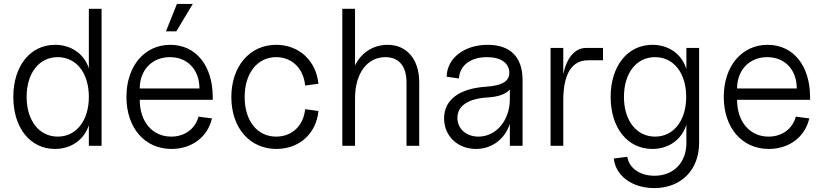

<svg xmlns="http://www.w3.org/2000/svg" viewBox="-20 -745 4206 981"><path d="M261 16C345 16 410 -32 434 -105V0H499V-700H434V-396C410 -469 345 -516 261 -516C135 -516 48 -408 48 -250C48 -92 134 16 261 16ZM275 -47C180 -47 116 -129 116 -250C116 -372 180 -453 275 -453C370 -453 434 -372 434 -250C434 -129 370 -47 275 -47Z M856 16C960 16 1041 -45 1063 -140L994 -149C978 -87 924 -47 855 -47C759 -47 694 -123 694 -235H1067V-248C1067 -410 981 -516 850 -516C718 -516 626 -407 626 -250C626 -92 719 16 856 16ZM999 -293H694C694 -387 757 -453 848 -453C938 -453 999 -389 999 -293ZM828 -585H881L965 -725H884Z M1392 16C1509 16 1596 -62 1607 -178L1539 -187C1531 -103 1472 -47 1391 -47C1294 -47 1230 -128 1230 -249C1230 -371 1295 -453 1391 -453C1472 -453 1531 -395 1539 -308L1607 -317C1595 -435 1508 -516 1391 -516C1256 -516 1162 -406 1162 -249C1162 -92 1256 16 1392 16Z M2057 -324V0H2122V-324C2122 -442 2059 -516 1960 -516C1885 -516 1823 -473 1794 -410V-700H1729V0H1794V-243C1794 -370 1856 -453 1949 -453C2018 -453 2057 -407 2057 -324Z M2412 16C2495 16 2561 -36 2585 -113V0H2650V-336C2650 -453 2588 -516 2472 -516C2352 -516 2264 -448 2262 -353L2325 -344C2328 -410 2384 -453 2468 -453C2535 -453 2577 -427 2582 -380C2586 -332 2550 -308 2464 -302C2326 -293 2249 -235 2249 -140C2249 -50 2318 16 2412 16ZM2425 -47C2362 -47 2317 -87 2317 -143C2317 -204 2372 -241 2470 -247C2526 -250 2565 -264 2585 -288V-238C2585 -130 2515 -47 2425 -47Z M2793 0H2858V-233C2858 -367 2902 -437 2984 -437H3061V-500H2974C2917 -500 2875 -449 2858 -366V-500H2793Z M3323 216C3460 216 3552 123 3552 -14V-500H3487V-392C3464 -468 3398 -516 3313 -516C3187 -516 3100 -408 3100 -250C3100 -92 3186 16 3313 16C3398 16 3464 -33 3487 -108V-14C3487 86 3421 153 3324 153C3250 153 3194 114 3185 56L3116 65C3126 154 3210 216 3323 216ZM3327 -47C3232 -47 3168 -129 3168 -250C3168 -372 3232 -453 3327 -453C3422 -453 3486 -372 3486 -250C3486 -129 3422 -47 3327 -47Z M3908 16C4012 16 4093 -45 4115 -140L4046 -149C4030 -87 3976 -47 3907 -47C3811 -47 3746 -123 3746 -235H4119V-248C4119 -410 4033 -516 3902 -516C3770 -516 3678 -407 3678 -250C3678 -92 3771 16 3908 16ZM4051 -293H3746C3746 -387 3809 -453 3900 -453C3990 -453 4051 -389 4051 -293Z"/></svg>

Font: Uncut Sans Book
Style: Regular
Weight: 350
Designer: Kasper Nordkvist
Foundry: UNCUT.wtf
Version: Version 1.304;Glyphs 3.2 (3246)